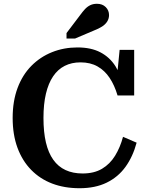

<svg xmlns="http://www.w3.org/2000/svg" viewBox="-20 -979 785 1016"><path d="M406 -649Q359 -649 322.5 -630.5Q286 -612 261 -575Q236 -538 223 -483Q210 -428 210 -355Q210 -280 223 -225Q236 -170 262 -133.5Q288 -97 327 -79Q366 -61 417 -61Q478 -61 520 -86Q562 -111 589 -155Q616 -199 631 -255L703 -224Q683 -150 644 -96Q605 -42 544.5 -12.5Q484 17 401 17Q321 17 256.5 -7.5Q192 -32 145 -80Q98 -128 72.5 -197Q47 -266 47 -355Q47 -444 73 -513.5Q99 -583 146 -630.5Q193 -678 255.5 -703Q318 -728 390 -728Q462 -728 511.5 -702Q561 -676 591 -628.5Q621 -581 634 -514L596 -543L613 -715H690V-474H602Q586 -528 560 -567Q534 -606 496 -627.5Q458 -649 406 -649ZM404 -899 332 -804V-775H377L476 -817Q502 -827 520 -838.5Q538 -850 547.5 -865.5Q557 -881 557 -899Q557 -924 539.5 -941.5Q522 -959 493 -959Q473 -959 457.5 -951.5Q442 -944 429.5 -930.5Q417 -917 404 -899Z"/></svg>

Font: Roboto Serif SemiBold
Style: Regular
Weight: 600
Designer: Greg Gazdowicz
Foundry: Commercial Type
Version: Version 1.008